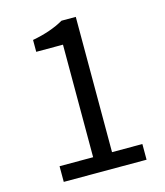

<svg xmlns="http://www.w3.org/2000/svg" viewBox="-110 -817 775 901"><g transform="rotate(-15 277.5 -366.5)"><path d="M87.9 0V-76.2H251V-623H121.1V-680.7Q210.9 -697.3 273.4 -733.4H342.8V-76.2H490.2V0Z"/></g></svg>

Font: Taipei Sans TC Beta
Style: Regular
Weight: 400
Designer: JT Foundry
Foundry: JT Foundry
Version: Version 1.000